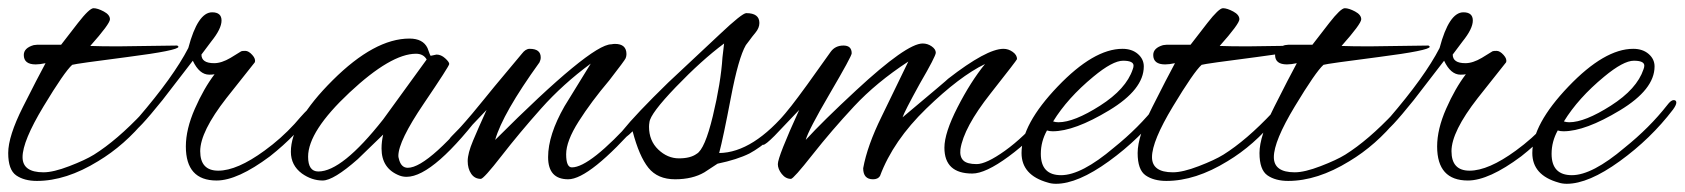

<svg xmlns="http://www.w3.org/2000/svg" viewBox="-27 -435 4106 468"><path d="M261 -322 405 -324Q408 -322 408 -321Q408 -312 283.5 -296Q159 -280 149 -277Q130 -260 79 -175.5Q28 -91 28 -52Q28 -15 79 -15Q103 -15 142 -30Q181 -45 202 -58Q258 -93 322 -161Q336 -175 341 -175Q344 -175 344 -169Q344 -163 329 -145Q277 -81 212 -42Q134 6 63 6Q32 6 12.5 -7.5Q-7 -21 -7 -62Q-7 -103 29 -174.5Q65 -246 84 -281Q70 -278 60 -278Q31 -278 31 -301Q31 -318 55 -325Q58 -325 64 -326H122Q140 -349 163 -379Q191 -415 201 -415Q211 -415 226 -407Q241 -399 241 -388Q241 -377 193 -323Q219 -322 261 -322Z M501 5Q426 5 426 -78Q426 -120 448 -170Q470 -220 496 -254Q491 -253 483 -253Q459 -253 443 -287L369 -191Q307 -114 297 -114Q292 -114 292 -118Q292 -128 309 -147Q396 -248 432 -318Q455 -405 490 -405Q513 -405 513 -385Q513 -365 488 -334L464 -302Q464 -281 495 -281Q513 -281 535 -294L561 -310Q563 -311 571 -311Q579 -311 588 -301Q597 -291 594 -283L525 -196Q461 -114 461 -66.5Q461 -19 505 -19Q551 -19 618 -68Q658 -97 691 -133Q722 -169 725 -169Q732 -169 732 -161.5Q732 -154 723 -144L691 -108Q664 -80 631 -54Q552 5 501 5Z M1023 -299 1037 -302Q1048 -302 1058 -293Q1068 -284 1068 -279Q1068 -274 1006 -182.5Q944 -91 944 -55Q944 -52 945 -49Q950 -26 967 -26Q1019 -26 1157 -198Q1160 -202 1164 -202Q1168 -202 1168 -194.5Q1168 -187 1159 -175Q1031 -4 964 -4Q955 -4 947 -7Q903 -24 903 -73Q903 -90 907 -107L845 -47Q786 5 759.5 5Q733 5 709 -12Q682 -32 682 -65Q682 -138 784 -239.5Q886 -341 971 -341Q1004 -341 1015 -318Q1018 -310 1020 -304.5Q1022 -299 1023 -299ZM724 -53Q724 -17 749 -17Q807 -17 907 -144L1013 -290Q1005 -304 987 -304Q926 -304 825 -209.5Q724 -115 724 -53Z M1264 -316Q1291 -316 1291 -295Q1291 -289 1288 -283Q1198 -158 1180 -94Q1413 -327 1463 -327Q1468 -328 1472 -328Q1500 -328 1500 -303Q1500 -298 1498 -293Q1496 -288 1458 -239Q1414 -187 1383.5 -139Q1353 -91 1353 -59Q1353 -27 1367 -27Q1411 -27 1520 -148Q1522 -150 1527 -157Q1542 -175 1545 -175Q1548 -175 1548 -165Q1548 -155 1534 -139Q1410 2 1358 2Q1309 2 1309 -52Q1309 -106 1349 -176L1413 -280Q1345 -230 1292 -170.5Q1239 -111 1195.5 -55Q1152 1 1145 1Q1130 1 1121.5 -11.5Q1113 -24 1113 -42.5Q1113 -61 1126 -92Q1139 -123 1159 -167L1099 -104Q1077 -82 1071.5 -82Q1066 -82 1066 -88.5Q1066 -95 1074 -103Q1111 -140 1138 -174Q1164 -208 1245 -304Q1254 -316 1264 -316Z M1690 -15Q1661 2 1618.5 2Q1576 2 1553.5 -26Q1531 -54 1515 -115Q1497 -97 1490 -97Q1485 -97 1485 -104Q1485 -111 1490 -116Q1523 -157 1602 -234L1728 -352Q1782 -403 1792 -403Q1824 -403 1824 -379Q1824 -367 1814.5 -355.5Q1805 -344 1800.5 -337.5Q1796 -331 1791 -325Q1773 -294 1754.5 -197Q1736 -100 1726 -62Q1809 -63 1897 -170Q1907 -180 1912 -180Q1917 -180 1917 -173.5Q1917 -167 1908 -156Q1850 -88 1800 -61Q1770 -46 1722 -36ZM1555 -126Q1555 -92 1577.5 -70.5Q1600 -49 1628 -49Q1656 -49 1671 -60Q1691 -71 1710.5 -152Q1730 -233 1734 -295L1738 -329Q1683 -288 1620.5 -223Q1558 -158 1556 -137Q1555 -131 1555 -126Z M2343 -12Q2275 -12 2275 -75Q2275 -111 2307 -173.5Q2339 -236 2374 -279Q2312 -249 2231 -170.5Q2150 -92 2118 -6Q2113 2 2101 2Q2077 2 2077 -25Q2087 -80 2122 -151Q2133 -174 2187 -285Q2109 -234 2054.5 -175.5Q2000 -117 1953.5 -58Q1907 1 1901 1Q1888 1 1878.5 -11Q1869 -23 1869 -35Q1869 -53 1921 -167L1861 -104Q1839 -82 1833.5 -82Q1828 -82 1828 -88.5Q1828 -95 1836 -103Q1873 -140 1902 -177Q1931 -214 1998 -309Q2009 -324 2029 -324Q2049 -324 2049 -305Q2049 -298 1996 -207.5Q1943 -117 1937 -94Q1978 -139 2060 -215Q2183 -329 2222 -329Q2234 -329 2244 -322Q2254 -315 2254 -306.5Q2254 -298 2215 -231Q2177 -162 2173 -149Q2284 -242 2284 -243Q2378 -316 2419 -316Q2431 -316 2441.5 -308.5Q2452 -301 2452 -291Q2452 -289 2387 -206.5Q2322 -124 2314 -71Q2312 -53 2321 -44Q2330 -35 2353.5 -35Q2377 -35 2422.5 -67.5Q2468 -100 2515 -155Q2533 -175 2539.5 -175Q2546 -175 2546 -170Q2546 -163 2537 -154Q2488 -95 2431.5 -53.5Q2375 -12 2343 -12Z M2547 13Q2536 13 2527 10Q2463 -8 2463 -62Q2463 -132 2551 -224Q2639 -316 2709 -316Q2732 -316 2746.5 -303.5Q2761 -291 2761 -273Q2761 -217 2676.5 -166Q2592 -115 2539 -115Q2531 -115 2525 -117Q2510 -90 2510 -60Q2510 -8 2559.5 -8Q2609 -8 2688 -75Q2749 -124 2792 -179Q2801 -191 2807.5 -191Q2814 -191 2814 -185Q2814 -179 2806 -168Q2752 -97 2676 -42Q2600 13 2547 13ZM2736 -275Q2736 -287 2710.5 -287Q2685 -287 2638 -248Q2575 -196 2540 -139Q2546 -137 2553 -137Q2591 -137 2654.5 -177.5Q2718 -218 2734 -266Q2736 -271 2736 -275Z M3014 -322 3158 -324Q3161 -322 3161 -321Q3161 -312 3036.5 -296Q2912 -280 2902 -277Q2883 -260 2832 -175.5Q2781 -91 2781 -52Q2781 -15 2832 -15Q2856 -15 2895 -30Q2934 -45 2955 -58Q3011 -93 3075 -161Q3089 -175 3094 -175Q3097 -175 3097 -169Q3097 -163 3082 -145Q3030 -81 2965 -42Q2887 6 2816 6Q2785 6 2765.5 -7.5Q2746 -21 2746 -62Q2746 -103 2782 -174.5Q2818 -246 2837 -281Q2823 -278 2813 -278Q2784 -278 2784 -301Q2784 -318 2808 -325Q2811 -325 2817 -326H2875Q2893 -349 2916 -379Q2944 -415 2954 -415Q2964 -415 2979 -407Q2994 -399 2994 -388Q2994 -377 2946 -323Q2972 -322 3014 -322Z M3311 -322 3455 -324Q3458 -322 3458 -321Q3458 -312 3333.5 -296Q3209 -280 3199 -277Q3180 -260 3129 -175.5Q3078 -91 3078 -52Q3078 -15 3129 -15Q3153 -15 3192 -30Q3231 -45 3252 -58Q3308 -93 3372 -161Q3386 -175 3391 -175Q3394 -175 3394 -169Q3394 -163 3379 -145Q3327 -81 3262 -42Q3184 6 3113 6Q3082 6 3062.5 -7.5Q3043 -21 3043 -62Q3043 -103 3079 -174.5Q3115 -246 3134 -281Q3120 -278 3110 -278Q3081 -278 3081 -301Q3081 -318 3105 -325Q3108 -325 3114 -326H3172Q3190 -349 3213 -379Q3241 -415 3251 -415Q3261 -415 3276 -407Q3291 -399 3291 -388Q3291 -377 3243 -323Q3269 -322 3311 -322Z M3551 5Q3476 5 3476 -78Q3476 -120 3498 -170Q3520 -220 3546 -254Q3541 -253 3533 -253Q3509 -253 3493 -287L3419 -191Q3357 -114 3347 -114Q3342 -114 3342 -118Q3342 -128 3359 -147Q3446 -248 3482 -318Q3505 -405 3540 -405Q3563 -405 3563 -385Q3563 -365 3538 -334L3514 -302Q3514 -281 3545 -281Q3563 -281 3585 -294L3611 -310Q3613 -311 3621 -311Q3629 -311 3638 -301Q3647 -291 3644 -283L3575 -196Q3511 -114 3511 -66.5Q3511 -19 3555 -19Q3601 -19 3668 -68Q3708 -97 3741 -133Q3772 -169 3775 -169Q3782 -169 3782 -161.5Q3782 -154 3773 -144L3741 -108Q3714 -80 3681 -54Q3602 5 3551 5Z M3792 13Q3781 13 3772 10Q3708 -8 3708 -62Q3708 -132 3796 -224Q3884 -316 3954 -316Q3977 -316 3991.5 -303.5Q4006 -291 4006 -273Q4006 -217 3921.5 -166Q3837 -115 3784 -115Q3776 -115 3770 -117Q3755 -90 3755 -60Q3755 -8 3804.5 -8Q3854 -8 3933 -75Q3994 -124 4037 -179Q4046 -191 4052.5 -191Q4059 -191 4059 -185Q4059 -179 4051 -168Q3997 -97 3921 -42Q3845 13 3792 13ZM3981 -275Q3981 -287 3955.5 -287Q3930 -287 3883 -248Q3820 -196 3785 -139Q3791 -137 3798 -137Q3836 -137 3899.5 -177.5Q3963 -218 3979 -266Q3981 -271 3981 -275Z"/></svg>

Font: Alex Brush
Style: Regular
Weight: 400
Designer: Robert E. Leuschke
Foundry: Robert E. Leuschke
Version: Version 1.003